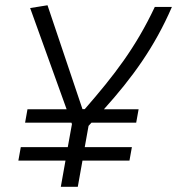

<svg xmlns="http://www.w3.org/2000/svg" viewBox="-20 -720 683 740"><path d="M76.7 -247.1H255.4L257.3 -241.7L241.2 -152.8H60.1L50.8 -101.1H232.4L214.4 0H279.8L297.9 -101.1H479L488.3 -152.8H306.6L321.3 -234.9C325.2 -239.3 329.1 -243.2 332.5 -247.1H504.9L514.2 -298.8H380.4C490.2 -420.9 575.7 -538.6 642.6 -693.4H576.7C502.4 -536.1 420.9 -430.7 306.6 -299.3H297.9L163.1 -699.7L96.2 -689L236.8 -298.8H85.9Z"/></svg>

Font: Cascadia Code NF Light
Style: Italic
Weight: 300
Italic angle: -10°
Monospace: yes
Designer: Aaron Bell
Foundry: Saja Typeworks
Version: Version 2404.023